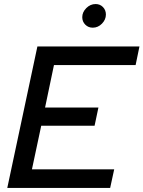

<svg xmlns="http://www.w3.org/2000/svg" viewBox="-20 -930 710 950"><path d="M16 0 165 -700H670L651 -608H247L203 -398H467L448 -308H184L138 -92H545L525 0ZM439 -793Q417 -793 402 -808Q387 -823 387 -845Q387 -870 407 -890Q427 -910 453 -910Q475 -910 489.5 -895Q504 -880 504 -858Q504 -833 484.5 -813Q465 -793 439 -793Z"/></svg>

Font: Red Hat Display Medium
Style: Italic
Weight: 500
Italic angle: -12°
Designer: Pentagram / MCKL
Foundry: Pentagram / MCKL
Version: Version 1.003; Red Hat Display Medium Italic